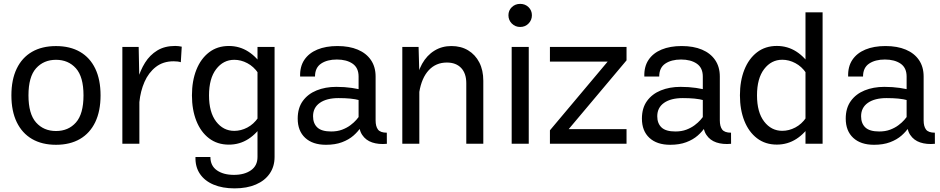

<svg xmlns="http://www.w3.org/2000/svg" viewBox="-20 -757 4952 1011"><path d="M274.9 -442.1Q339.6 -442.1 379.6 -397.5Q419.7 -352.8 419.7 -254.9Q419.7 -157 379.9 -112.1Q340.1 -67.1 274.9 -67.1Q210 -67.1 169.9 -112.1Q129.9 -157 129.9 -254.9Q129.9 -352.8 170 -397.5Q210.2 -442.1 274.9 -442.1ZM274.9 -514.4Q200.9 -514.4 148.4 -484Q95.9 -453.6 68 -395.6Q40 -337.6 40 -254.9Q40 -172.1 68.1 -113.9Q96.2 -55.7 148.7 -25.1Q201.2 5.4 274.9 5.4Q348.6 5.4 401.1 -25.1Q453.6 -55.7 481.6 -113.9Q509.5 -172.1 509.5 -254.9Q509.5 -337.6 481.7 -395.6Q453.9 -453.6 401.4 -484Q348.9 -514.4 274.9 -514.4Z M624.3 -510V0H713.9V-326.9L710.2 -510ZM932.1 -429.4 937 -511.2Q929.2 -512.9 920.4 -514Q911.6 -515.1 902.6 -515.1Q847.2 -515.1 808.1 -491.2Q769 -467.3 743.7 -426.8Q718.3 -386.2 704.6 -336.3Q690.9 -286.4 686.5 -234.4L713.9 -219.2Q719.5 -276.6 740.8 -325.6Q762.2 -374.5 800.5 -404.4Q838.9 -434.3 894 -434.3Q917.5 -434.3 932.1 -429.4Z M1215.3 234.9Q1280 234.9 1327.3 214.6Q1374.5 194.3 1400.1 157.1Q1425.8 119.9 1425.8 69.6V-510H1335.9V69.6Q1335.9 115.5 1301.5 139.6Q1267.1 163.8 1211.7 163.8Q1156.5 163.8 1122.2 139.9Q1087.9 116 1087.9 69.6H1009.3Q1007.6 121.1 1032.5 158.2Q1057.4 195.3 1104.4 215.1Q1151.4 234.9 1215.3 234.9ZM990.7 -254.9Q990.7 -179.2 1013.9 -120.6Q1037.1 -62 1080.7 -28.7Q1124.3 4.6 1185.1 4.6Q1241.5 4.6 1287.7 -25Q1334 -54.7 1367.9 -109.6L1339.6 -137.7Q1315.9 -103 1282.3 -85.4Q1248.8 -67.9 1213.6 -67.9Q1155.8 -67.9 1118.2 -116.8Q1080.6 -165.8 1080.6 -254.9Q1080.6 -343.8 1118.2 -392.9Q1155.8 -442.1 1213.6 -442.1Q1248.8 -442.1 1282.3 -424.4Q1315.9 -406.7 1339.6 -372.1L1367.9 -400.4Q1334 -455.6 1287.7 -485.2Q1241.5 -514.9 1185.1 -514.9Q1124.3 -514.9 1080.7 -481.3Q1037.1 -447.8 1013.9 -389.2Q990.7 -330.6 990.7 -254.9Z M1757.1 -514.6Q1695.8 -514.6 1651 -496Q1606.2 -477.3 1582.4 -441.7Q1558.6 -406 1560.3 -354H1638.7Q1638.7 -400.6 1670.8 -422.1Q1702.9 -443.6 1753.7 -443.6Q1804.7 -443.6 1836.4 -421.9Q1868.2 -400.1 1868.2 -354V-123Q1868.2 -75.2 1887.1 -46.8Q1906 -18.3 1939.6 -7Q1973.1 4.4 2017.1 0.2L2016.8 -58.3Q1982.7 -58.3 1970.2 -75Q1957.8 -91.6 1957.8 -123.5V-354Q1957.8 -404.8 1933.3 -440.7Q1908.9 -476.6 1864 -495.6Q1819.1 -514.6 1757.1 -514.6ZM1906.7 -138.7 1874.8 -148.7Q1868.2 -139.6 1856 -125.6Q1843.8 -111.6 1825.2 -97.7Q1806.6 -83.7 1781.5 -74.2Q1756.3 -64.7 1723.9 -64.7Q1673.3 -64.7 1650.9 -85.9Q1628.4 -107.2 1628.4 -144.8Q1628.4 -190.4 1664.3 -215.5Q1700.2 -240.5 1762.7 -240.5Q1796.9 -240.5 1824.1 -237.9Q1851.3 -235.4 1877.2 -228.3L1905.5 -278.6Q1869.9 -288.6 1832.3 -294.1Q1794.7 -299.6 1751 -299.6Q1693.1 -299.6 1647.1 -280.9Q1601.1 -262.2 1574.3 -225.1Q1547.6 -188 1547.6 -132.6Q1547.6 -67.6 1587 -31.1Q1626.5 5.4 1696.5 5.4Q1745.1 5.4 1780.9 -8.1Q1816.7 -21.5 1841.6 -43.3Q1866.5 -65.2 1882.3 -90.3Q1898.2 -115.5 1906.7 -138.7Z M2188 0V-369.6L2184.1 -510H2098.4V0ZM2524.9 -331.8Q2524.9 -387.2 2503.9 -428.1Q2482.9 -469 2445.2 -491.8Q2407.5 -514.6 2356.9 -514.6Q2307.1 -514.6 2267.5 -490.2Q2227.8 -465.8 2202.5 -420.8Q2177.2 -375.7 2170.4 -313.2L2187.7 -271.5Q2200.2 -347.2 2237.9 -387.5Q2275.6 -427.7 2333 -427.7Q2381.1 -427.7 2408.2 -399.2Q2435.3 -370.6 2435.3 -318.4V0H2524.9Z M2657.2 -676.6Q2657.2 -651.1 2675 -633.1Q2692.9 -615 2719.1 -615Q2745.4 -615 2763.1 -633.1Q2780.8 -651.1 2780.8 -676.6Q2780.8 -702.1 2763.1 -719.3Q2745.4 -736.6 2719.1 -736.6Q2692.9 -736.6 2675 -719.3Q2657.2 -702.1 2657.2 -676.6ZM2674.3 -510V0H2764.2V-510Z M2875.7 -432.6H3179.7L2875.7 -70.8V0H3279.1V-76.9H2974.4L3279.1 -439.2V-510H2875.7Z M3569.6 -514.6Q3508.3 -514.6 3463.5 -496Q3418.7 -477.3 3394.9 -441.7Q3371.1 -406 3372.8 -354H3451.2Q3451.2 -400.6 3483.3 -422.1Q3515.4 -443.6 3566.2 -443.6Q3617.2 -443.6 3648.9 -421.9Q3680.7 -400.1 3680.7 -354V-123Q3680.7 -75.2 3699.6 -46.8Q3718.5 -18.3 3752.1 -7Q3785.6 4.4 3829.6 0.2L3829.3 -58.3Q3795.2 -58.3 3782.7 -75Q3770.3 -91.6 3770.3 -123.5V-354Q3770.3 -404.8 3745.8 -440.7Q3721.4 -476.6 3676.5 -495.6Q3631.6 -514.6 3569.6 -514.6ZM3719.2 -138.7 3687.3 -148.7Q3680.7 -139.6 3668.5 -125.6Q3656.2 -111.6 3637.7 -97.7Q3619.1 -83.7 3594 -74.2Q3568.8 -64.7 3536.4 -64.7Q3485.8 -64.7 3463.4 -85.9Q3440.9 -107.2 3440.9 -144.8Q3440.9 -190.4 3476.8 -215.5Q3512.7 -240.5 3575.2 -240.5Q3609.4 -240.5 3636.6 -237.9Q3663.8 -235.4 3689.7 -228.3L3718 -278.6Q3682.4 -288.6 3644.8 -294.1Q3607.2 -299.6 3563.5 -299.6Q3505.6 -299.6 3459.6 -280.9Q3413.6 -262.2 3386.8 -225.1Q3360.1 -188 3360.1 -132.6Q3360.1 -67.6 3399.5 -31.1Q3439 5.4 3509 5.4Q3557.6 5.4 3593.4 -8.1Q3629.2 -21.5 3654.1 -43.3Q3679 -65.2 3694.8 -90.3Q3710.7 -115.5 3719.2 -138.7Z M4311.5 0V-692.1H4221.4V0ZM3876.2 -255.1Q3876.2 -179.4 3899.4 -120.8Q3922.6 -62.3 3966.2 -28.9Q4009.8 4.4 4070.6 4.4Q4127 4.4 4173.2 -25.3Q4219.5 -54.9 4253.4 -109.9L4225.1 -137.9Q4201.4 -103.3 4167.8 -85.7Q4134.3 -68.1 4099.1 -68.1Q4041.3 -68.1 4003.7 -117.1Q3966.1 -166 3966.1 -255.1Q3966.1 -344 4003.7 -393.2Q4041.3 -442.4 4099.1 -442.4Q4134.3 -442.4 4167.8 -424.7Q4201.4 -407 4225.1 -372.3L4253.4 -400.6Q4219.5 -455.8 4173.2 -485.5Q4127 -515.1 4070.6 -515.1Q4009.8 -515.1 3966.2 -481.6Q3922.6 -448 3899.4 -389.4Q3876.2 -330.8 3876.2 -255.1Z M4642.8 -514.6Q4581.5 -514.6 4536.7 -496Q4491.9 -477.3 4468.1 -441.7Q4444.3 -406 4446 -354H4524.4Q4524.4 -400.6 4556.5 -422.1Q4588.6 -443.6 4639.4 -443.6Q4690.4 -443.6 4722.2 -421.9Q4753.9 -400.1 4753.9 -354V-123Q4753.9 -75.2 4772.8 -46.8Q4791.7 -18.3 4825.3 -7Q4858.9 4.4 4902.8 0.2L4902.6 -58.3Q4868.4 -58.3 4856 -75Q4843.5 -91.6 4843.5 -123.5V-354Q4843.5 -404.8 4819.1 -440.7Q4794.7 -476.6 4749.8 -495.6Q4704.8 -514.6 4642.8 -514.6ZM4792.5 -138.7 4760.5 -148.7Q4753.9 -139.6 4741.7 -125.6Q4729.5 -111.6 4710.9 -97.7Q4692.4 -83.7 4667.2 -74.2Q4642.1 -64.7 4609.6 -64.7Q4559.1 -64.7 4536.6 -85.9Q4514.2 -107.2 4514.2 -144.8Q4514.2 -190.4 4550 -215.5Q4585.9 -240.5 4648.4 -240.5Q4682.6 -240.5 4709.8 -237.9Q4737.1 -235.4 4762.9 -228.3L4791.3 -278.6Q4755.6 -288.6 4718 -294.1Q4680.4 -299.6 4636.7 -299.6Q4578.9 -299.6 4532.8 -280.9Q4486.8 -262.2 4460.1 -225.1Q4433.3 -188 4433.3 -132.6Q4433.3 -67.6 4472.8 -31.1Q4512.2 5.4 4582.3 5.4Q4630.9 5.4 4666.6 -8.1Q4702.4 -21.5 4727.3 -43.3Q4752.2 -65.2 4768.1 -90.3Q4783.9 -115.5 4792.5 -138.7Z"/></svg>

Font: Estedad-FD-VF Thin
Style: Regular
Weight: 100
Designer: Amin Abedi
Version: Version 5.0